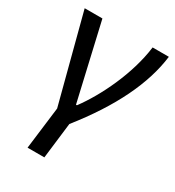

<svg xmlns="http://www.w3.org/2000/svg" viewBox="-169 -583 811 891"><g transform="rotate(30 236.5 -137.5)"><path d="M216 -76H211L117 -484H22L144 -17L116 209H206L229 17C373 -164 454 -331 473 -484H386C367 -333 287 -171 216 -76Z"/></g></svg>

Font: Gamestation Display
Style: Italic
Weight: 400
Designer: Jonas Hecksher
Foundry: Jonas Hecksher, Playtypeª, e-types AS
Version: Version 1.003